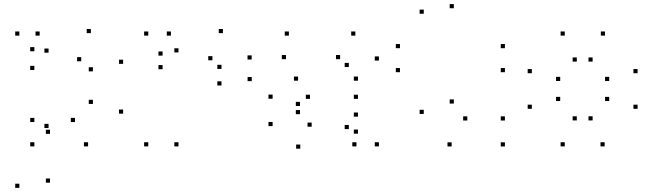

<svg xmlns="http://www.w3.org/2000/svg" viewBox="-20 -696 3140 926"><path d="M221.2 185V165H201.2V185ZM221.2 -50.4V-70.4H201.2V-50.4ZM214.2 -78.6V-98.6H194.2V-78.6ZM214.2 -441.9V-461.9H194.2V-441.9ZM171.3 -524.2V-544.2H151.3V-524.2ZM73.4 -524.2V-544.2H53.4V-524.2ZM73.4 210V190H53.4V210ZM404.8 10V-10H384.8V10ZM573.8 -147.8V-167.8H553.8V-147.8ZM573.8 -388.1V-408.1H553.8V-388.1ZM418.2 -536.1V-556.1H398.2V-536.1ZM145.7 -448.7V-468.7H125.7V-448.7ZM145.7 -358.4V-378.4H125.7V-358.4ZM371.8 -400.5V-420.5H351.8V-400.5ZM428.1 -351.8V-371.8H408.1V-351.8ZM428.1 -194.7V-214.7H408.1V-194.7ZM341.6 -107.4V-127.4H321.6V-107.4ZM145.7 -107.4V-127.4H125.7V-107.4ZM145.7 10V-10H125.7V10Z M1194.1 -304.6V-324.6H1174.1V-304.6ZM1193.8 -408.9V-428.9H1173.8V-408.9ZM1055.1 -536.1V-556.1H1035.1V-536.1ZM764.2 -427.8V-447.8H744.2V-427.8ZM764.2 -362.2V-382.2H744.2V-362.2ZM1004.4 -405.2V-425.2H984.4V-405.2ZM1048.2 -363.5V-383.5H1028.2V-363.5ZM1048.2 -283.8V-303.8H1028.2V-283.8ZM840.8 10V-10H820.8V10ZM840.8 -443.2V-463.2H820.8V-443.2ZM804.4 -524.2V-544.2H784.4V-524.2ZM695.1 -524.2V-544.2H675.1V-524.2ZM695.1 10V-10H675.1V10Z M1807.5 10V-10H1787.5V10ZM1807.5 -403.9V-423.9H1787.5V-403.9ZM1693.8 -524.2V-544.2H1673.8V-524.2ZM1373.3 -524.2V-544.2H1353.3V-524.2ZM1359.2 -410.6V-430.6H1339.2V-410.6ZM1620.4 -410.6V-430.6H1600.4V-410.6ZM1662.4 -372.7V-392.7H1642.4V-372.7ZM1662.4 -73.4V-93.4H1642.4V-73.4ZM1699.1 10V-10H1679.1V10ZM1706.5 -51.2V-71.2H1686.5V-51.2ZM1706.5 -133.4V-153.4H1686.5V-133.4ZM1483.2 -84.8V-104.8H1463.2V-84.8ZM1426.8 -145.2V-165.2H1406.8V-145.2ZM1426.8 -184.8V-204.8H1406.8V-184.8ZM1475 -219.2V-239.2H1455V-219.2ZM1706.5 -219.2V-239.2H1686.5V-219.2ZM1706.5 -306.8V-326.8H1686.5V-306.8ZM1417.6 -306.8V-326.8H1397.6V-306.8ZM1294.8 -219.8V-239.8H1274.8V-219.8ZM1294.8 -87.8V-107.8H1274.8V-87.8ZM1428.3 21.1V1.1H1408.3V21.1Z M2415.1 10.4V-9.6H2395.1V10.4ZM2415.1 -114.8V-134.8H2395.1V-114.8ZM2233.8 -114.8V-134.8H2213.8V-114.8ZM2168.8 -196.5V-216.5H2148.8V-196.5ZM2168.8 -656.3V-676.3H2148.8V-656.3ZM2023.8 -629.7V-649.7H2003.8V-629.7ZM2023.8 -146.5V-166.5H2003.8V-146.5ZM2158.2 10.4V-9.6H2138.2V10.4ZM2415.1 -347.8V-367.8H2395.1V-347.8ZM2415.1 -463.6V-483.6H2395.1V-463.6ZM1909 -463.6V-483.6H1889V-463.6ZM1909 -347.8V-367.8H1889V-347.8Z M2896.2 10V-10H2876.2V10ZM3055 -171.2V-191.2H3035V-171.2ZM3055 -342.9V-362.9H3035V-342.9ZM2897.8 -524.2V-544.2H2877.8V-524.2ZM2703.8 -524.2V-544.2H2683.8V-524.2ZM2545 -342.9V-362.9H2525V-342.9ZM2545 -171.2V-191.2H2525V-171.2ZM2703.8 10V-10H2683.8V10ZM2681.8 -208.8V-228.8H2661.8V-208.8ZM2681.8 -305.4V-325.4H2661.8V-305.4ZM2761.8 -398.9V-418.9H2741.8V-398.9ZM2838.2 -398.9V-418.9H2818.2V-398.9ZM2918.2 -305.4V-325.4H2898.2V-305.4ZM2918.2 -208.8V-228.8H2898.2V-208.8ZM2838.2 -115.2V-135.2H2818.2V-115.2ZM2761.8 -115.2V-135.2H2741.8V-115.2Z"/></svg>

Font: Monaspace Krypton Dots Var
Style: Regular
Weight: 400
Designer: Riley Cran and the Lettermatic Team
Version: Version 1.100 (Monaspace Krypton Dots)